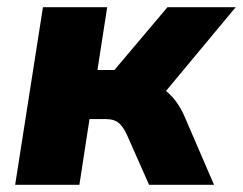

<svg xmlns="http://www.w3.org/2000/svg" viewBox="-20 -512 673 532"><path d="M22 0 99 -492H277L250 -318H297L444 -492H633L440 -260Q456 -247 469 -229Q482 -211 491 -190L573 0H393L331 -140Q320 -163 307.5 -172.5Q295 -182 274 -182H228L200 0Z"/></svg>

Font: Nunito Sans Black
Style: Italic
Weight: 900
Italic angle: -9°
Designer: Vernon Adams
Foundry: Vernon Adams
Version: Version 3.006; ttfautohint (v1.8.3)